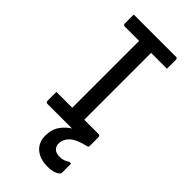

<svg xmlns="http://www.w3.org/2000/svg" viewBox="-291 -766 1082 1082"><g transform="rotate(45 250.0 -225.0)"><path d="M297.8 -47H198.8L202.2 -72.5Q202.2 -90.8 202.2 -111.8Q202.2 -132.8 202.2 -151.8Q202.2 -214.5 202.2 -276.9Q202.2 -339.4 202.2 -401.8Q202.2 -464.3 202.2 -527.2Q202.2 -590.1 202.2 -653H303L297.8 -627.5Q297.8 -611.5 297.8 -593Q297.8 -574.6 297.8 -557.6Q297.8 -493.5 297.8 -429.9Q297.8 -366.3 297.8 -302.2Q297.8 -238.1 297.8 -174.5Q297.8 -110.8 297.8 -47ZM424.1 0H86.9Q84.3 0 82.3 -1Q80.3 -2 78.8 -3.5Q77.3 -5 76.6 -7Q75.9 -9 75.9 -11Q75.9 -24.2 75.9 -35.7Q75.9 -47.3 75.9 -59.1Q75.9 -70.9 75.9 -83.5H413Q416 -83.5 418.6 -82Q421.1 -80.5 422.6 -78Q424.1 -75.5 424.1 -72.5Q424.1 -59.9 424.1 -48.1Q424.1 -36.3 424.1 -24.7Q424.1 -13.2 424.1 0ZM75.9 -700H413Q418.1 -700 421.1 -697Q424.1 -694 424.1 -689Q424.1 -679.4 424.1 -670.4Q424.1 -661.3 424.1 -652.7Q424.1 -644.2 424.1 -635.3Q424.1 -626.4 424.1 -616.5H86.9Q82.3 -616.5 79.1 -620Q75.9 -623.5 75.9 -627.5Q75.9 -637.4 75.9 -646.3Q75.9 -655.2 75.9 -663.7Q75.9 -672.3 75.9 -681.4Q75.9 -690.4 75.9 -700ZM367 -29.8Q378.1 -31 391 -24.2Q403.9 -17.4 424.1 0Q424.1 3.6 422.1 6.3Q420.1 9 412.3 11Q344.1 26.8 317.2 53.3Q290.2 79.9 290.2 111.1Q290.2 137.2 305.6 150Q320.9 162.7 345.2 162.7Q363.6 162.7 377.6 158.1Q391.5 153.4 405 143.9H420.3Q420.3 151 420.3 160Q420.3 169 420.3 181.8Q420.3 194.6 420.3 216.2Q420.3 228.7 397.3 239.3Q374.2 250 338.9 250Q277.1 250 241.4 219.2Q205.6 188.4 205.6 134.5Q205.6 85.1 230.4 50.2Q255.2 15.2 292.2 -4.9Q329.2 -25.1 367 -29.8Z"/></g></svg>

Font: Recursive Sans Linear Light
Style: Regular
Weight: 300
Version: Version 1.085